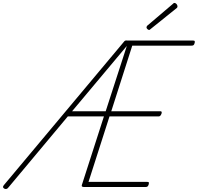

<svg xmlns="http://www.w3.org/2000/svg" viewBox="-73 -1274 1347 1308"><path d="M919 0H500Q490 0 486 -3.5Q482 -7 485 -15L635 -481H389L-14 1Q-21 11 -28.5 13Q-36 15 -44 11Q-52 6 -52.5 0Q-53 -6 -44 -16L770 -988Q775 -995 779.5 -997Q784 -999 794 -998H1241Q1252 -998 1253.5 -993Q1255 -988 1253 -981Q1250 -970 1245.5 -966.5Q1241 -963 1231 -963H828L685 -516H1021Q1026 -516 1028 -512Q1030 -508 1027 -499Q1023 -489 1018.5 -485Q1014 -481 1009 -481H673L530 -35H929Q940 -35 941 -30.5Q942 -26 940 -18Q937 -8 932.5 -4Q928 0 919 0ZM418 -516H647L791 -961ZM943 -1070Q937 -1070 931 -1076Q925 -1082 925 -1087Q925 -1089 926 -1092Q927 -1095 929 -1098L1103 -1246Q1106 -1249 1109 -1251.5Q1112 -1254 1115 -1254Q1120 -1254 1125 -1250.5Q1130 -1247 1133 -1241.5Q1136 -1236 1136 -1230Q1136 -1228 1135.5 -1225.5Q1135 -1223 1132 -1220L954 -1077Q950 -1074 948 -1072Q946 -1070 943 -1070Z"/></svg>

Font: Playwrite RO Thin
Style: Regular
Weight: 250
Version: Version 1.002